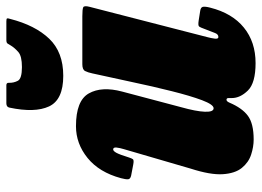

<svg xmlns="http://www.w3.org/2000/svg" viewBox="-130 -669 824 604"><g transform="rotate(-90 282.0 -367.0)"><path d="M23.5 -398.5Q42 -467 87 -503.5Q132 -540 187 -540Q267.5 -540 290.2 -499.5Q313 -459 296 -395L247 -210Q233.5 -162 232.5 -134.5Q231.5 -107 243.5 -107Q255 -107 268.8 -143.5Q282.5 -180 297.2 -238.8Q312 -297.5 326 -364L353 -488Q356 -502.5 360.5 -511.2Q365 -520 382 -520H533Q555 -520 561 -517.2Q567 -514.5 562.5 -497L467 -126Q464 -115 462.5 -103.5Q461 -92 467.5 -92Q476 -92 480 -102.2Q484 -112.5 493.5 -137Q497.5 -148.5 500.5 -152.5Q503.5 -156.5 519.5 -154L548 -149.5Q561 -148 562.5 -140.8Q564 -133.5 560 -118Q542.5 -48.5 497.2 -11.8Q452 25 385.5 25Q323 25 299.2 0.8Q275.5 -23.5 275.5 -50V-60Q275.5 -66.5 270.2 -66.5Q265 -66.5 261 -57Q244 -17 219.5 1Q195 19 145 19Q122 19 97.5 11Q73 3 55.8 -18.2Q38.5 -39.5 36 -78.2Q33.5 -117 53.5 -179L115 -390Q118.5 -401.5 119.8 -412.2Q121 -423 114 -423Q109 -423 103.5 -413.2Q98 -403.5 88.5 -373Q86 -365 83.2 -361Q80.5 -357 65.5 -360L31.5 -366.5Q20.5 -369 20 -376.2Q19.5 -383.5 23.5 -398.5ZM345.5 -580Q270 -580 249.2 -624.8Q228.5 -669.5 245.5 -749.5Q247.5 -759 259 -759H316Q324 -759 323.5 -751Q323 -736 329.8 -723Q336.5 -710 373 -710Q407.5 -710 420.5 -721.5Q433.5 -733 440.5 -744.5Q444.5 -751.5 447 -755.2Q449.5 -759 458.5 -759H517Q525 -759 526 -756.8Q527 -754.5 524.5 -747Q504.5 -668.5 462.2 -624.2Q420 -580 345.5 -580Z"/></g></svg>

Font: Besley* Condensed Fatface
Style: Italic
Weight: 900
Width: 3
Italic angle: -13°
Designer: Owen Earl
Foundry: indestructible type*
Version: Version 3.000; ttfautohint (v1.8.3)